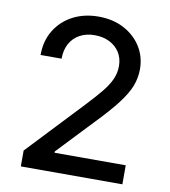

<svg xmlns="http://www.w3.org/2000/svg" viewBox="-83 -808 778 879"><g transform="rotate(10 306.5 -368.5)"><path d="M72.8 0V-73.7L316.9 -332.5Q356.4 -374.5 382.6 -406.5Q408.7 -438.5 422.1 -467.8Q435.5 -497.1 435.5 -529.8Q435.5 -566.9 418 -594Q400.4 -621.1 370.6 -635.7Q340.8 -650.4 302.7 -650.4Q262.7 -650.4 232.9 -634Q203.1 -617.7 187 -587.9Q170.9 -558.1 170.9 -518.1H73.2Q73.2 -584 103.5 -633.3Q133.8 -682.6 186 -710Q238.3 -737.3 305.2 -737.3Q372.1 -737.3 423.3 -710.2Q474.6 -683.1 503.7 -636.7Q532.7 -590.3 532.7 -532.2Q532.7 -492.7 518.3 -454.8Q503.9 -417 467.5 -369.4Q431.2 -321.8 364.7 -253.4L213.9 -94.2V-88.4H544.9V0Z"/></g></svg>

Font: Inter Cardless
Style: Regular
Weight: 400
Designer: Rasmus Andersson
Foundry: rsms
Version: Version 4.001;git-9221beed3